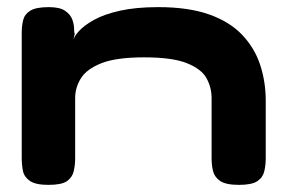

<svg xmlns="http://www.w3.org/2000/svg" viewBox="-20 -511 802 539"><path d="M116 8Q80 8 64 -3Q48 -14 44.5 -31Q41 -48 41 -67V-419Q41 -438 45 -454.5Q49 -471 65 -481Q81 -491 117 -491Q148 -491 163 -480.5Q178 -470 183 -456Q188 -442 188 -430Q188 -418 190 -417L185 -395Q186 -406 200.5 -422.5Q215 -439 243.5 -455Q272 -471 317 -481Q362 -491 424 -491Q509 -491 567 -470.5Q625 -450 660 -413Q695 -376 710.5 -328.5Q726 -281 726 -228V-66Q726 -48 722 -30.5Q718 -13 702.5 -2.5Q687 8 651 8Q614 8 598 -3Q582 -14 578 -31Q574 -48 574 -67V-236Q574 -265 560 -291Q546 -317 505 -333.5Q464 -350 385 -350Q306 -350 264.5 -333.5Q223 -317 207 -291Q191 -265 191 -236V-66Q191 -48 187 -30.5Q183 -13 168 -2.5Q153 8 116 8Z"/></svg>

Font: Fredoka Expanded SemiBold
Style: Regular
Weight: 600
Width: 7
Designer: Ben Nathan
Foundry: Milena B. Brandão, Ben Nathan
Version: Version 2.001